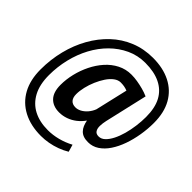

<svg xmlns="http://www.w3.org/2000/svg" viewBox="-212 -896 1197 1197"><g transform="rotate(45 387.0 -297.5)"><path d="M320 122Q229 122 162.5 87Q96 52 60.5 -13Q25 -78 25 -170Q25 -258 45.5 -339.5Q66 -421 104.5 -489.5Q143 -558 197.5 -609.5Q252 -661 321 -689Q390 -717 470 -717Q559 -717 624.5 -684Q690 -651 725.5 -588Q761 -525 761 -433Q761 -380 752 -326Q743 -272 726 -224Q709 -176 684 -138.5Q659 -101 626.5 -79.5Q594 -58 555 -58Q531 -58 514 -64Q497 -70 485 -82.5Q473 -95 466 -111.5Q459 -128 455 -149Q436 -122 411 -102.5Q386 -83 356.5 -72.5Q327 -62 296 -62Q242 -62 211.5 -94Q181 -126 181 -190Q181 -238 193 -288.5Q205 -339 228 -385.5Q251 -432 283.5 -468.5Q316 -505 358 -526.5Q400 -548 449 -548Q475 -548 502 -543.5Q529 -539 555.5 -532Q582 -525 607 -514L542 -232Q536 -206 535.5 -182.5Q535 -159 544.5 -144.5Q554 -130 576 -130Q599 -130 618 -148Q637 -166 652.5 -196.5Q668 -227 678.5 -265Q689 -303 694.5 -344.5Q700 -386 700 -425Q700 -505 672.5 -556.5Q645 -608 591 -634.5Q537 -661 458 -661Q392 -661 335 -634.5Q278 -608 232 -562.5Q186 -517 153.5 -456.5Q121 -396 104 -325.5Q87 -255 87 -182Q87 -99 116.5 -44Q146 11 199 38.5Q252 66 325 66Q368 66 412.5 54.5Q457 43 498 21L512 69Q484 86 451.5 98Q419 110 385.5 116Q352 122 320 122ZM346 -156Q365 -156 384.5 -166.5Q404 -177 420.5 -196Q437 -215 447 -240L497 -455Q482 -461 467.5 -463.5Q453 -466 436 -466Q414 -466 392.5 -450Q371 -434 353 -407Q335 -380 321 -347.5Q307 -315 299 -281Q291 -247 291 -218Q291 -188 305 -172Q319 -156 346 -156Z"/></g></svg>

Font: Georama ExtraCondensed Thin SemiBold
Style: Italic
Weight: 600
Italic angle: -9°
Version: Version 1.001